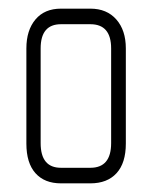

<svg xmlns="http://www.w3.org/2000/svg" viewBox="-20 -424 353 444"><path d="M189 0H121Q83 0 62 -23.5Q41 -47 41 -92V-312Q41 -354 62 -379Q83 -404 121 -404H189Q227 -404 249 -379Q271 -354 271 -312V-92Q271 -47 249.5 -23.5Q228 0 189 0ZM237 -312Q237 -368 189 -368H121Q74 -368 74 -312V-93Q74 -36 121 -36H189Q237 -36 237 -93Z"/></svg>

Font: Chathura
Style: Regular
Weight: 400
Designer: Appaji Ambarisha Darbha
Foundry: Aditya Fonts
Version: Version 1.001 2016